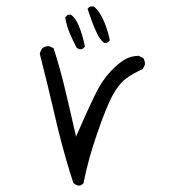

<svg xmlns="http://www.w3.org/2000/svg" viewBox="-20 -586 540 593"><path d="M258.8 -565.9Q253.4 -563 250.5 -558.6Q263.2 -519.5 275.9 -490.7Q286.6 -465.3 301.3 -453.6H310.5Q315.9 -456.5 319.3 -461.9Q310.1 -503.9 295.4 -532.2Q285.6 -550.8 275.9 -560.5L269.5 -565.9ZM190.4 -540.5Q184.6 -537.6 181.6 -532.2Q185.5 -506.8 195.1 -484.1Q204.6 -461.4 216.8 -438.5L224.1 -434.1H233.4Q238.8 -437 242.2 -442.4Q234.9 -479 223.1 -506.8Q213.4 -530.3 199.2 -540.5ZM237.8 -20Q253.4 -98.1 280.3 -174.3Q307.1 -252.4 326.2 -288.6Q346.2 -326.2 369.1 -343.3Q389.6 -358.9 420.9 -372.6L427.2 -385.3Q427.7 -386.7 427.7 -387.7Q427.7 -398.9 422.4 -406.7L408.2 -413.6Q385.7 -413.1 368.2 -403.8Q347.2 -392.6 320.8 -364.7Q294.4 -336.4 272.5 -291Q250.5 -245.6 231 -200.7L214.8 -164.1Q192.4 -263.7 178 -322.5Q163.6 -381.3 145.5 -437L133.3 -442.9Q131.8 -443.4 130.9 -443.4Q118.7 -443.4 110.8 -437Q105 -429.2 103 -419.4Q128.4 -319.3 143.8 -252.4Q159.2 -185.5 168 -152.8Q185.1 -86.9 206.5 -21Q216.8 -12.7 223.9 -12.7Q231 -12.7 237.8 -20Z"/></svg>

Font: NaikaiFont
Style: ExtraLight
Weight: 200
Version: Version 1.89